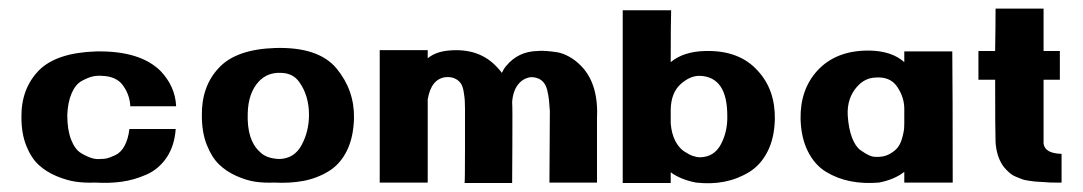

<svg xmlns="http://www.w3.org/2000/svg" viewBox="-20 -426 2527 448"><path d="M282 -125H390Q387 -85 368.5 -58Q350 -31 321.5 -18.5Q293 -6 264 -2Q235 2 202 0Q178 1 157 -2Q136 -5 112 -15Q88 -25 70.5 -41Q53 -57 41.5 -85.5Q30 -114 30 -152Q29 -219 71 -262Q112 -303 204 -306Q307 -308 355 -260Q389 -224 391 -178H284Q283 -204 267.5 -226Q252 -248 218 -249Q207 -250 196 -247.5Q185 -245 170.5 -237Q156 -229 147 -208Q138 -187 137 -157Q137 -123 146 -100Q155 -77 169.5 -68.5Q184 -60 194.5 -57Q205 -54 213 -55Q223 -55 229.5 -56.5Q236 -58 249 -64Q262 -70 270.5 -85.5Q279 -101 282 -125Z M558 -161Q556 -99 586 -72Q601 -56 632 -55Q667 -56 684 -88Q701 -120 701 -158Q701 -203 678 -235Q663 -256 634 -256Q604 -257 584 -236Q559 -209 558 -161ZM806 -151Q805 -106 789.5 -74.5Q774 -43 747 -26.5Q720 -10 688.5 -4Q657 2 619 0Q596 1 575.5 -2Q555 -5 531.5 -15.5Q508 -26 491 -42.5Q474 -59 462.5 -88Q451 -117 451 -156Q450 -225 491 -268Q531 -311 622 -314Q723 -317 765 -266.5Q807 -216 806 -151Z M1338 -270Q1377 -228 1373 -149Q1373 -148 1373 -74.5Q1373 -1 1373 0H1262Q1262 -3 1262.5 -81Q1263 -159 1263 -167Q1262 -181 1261 -192Q1260 -203 1256.5 -217Q1253 -231 1243.5 -238.5Q1234 -246 1219 -246Q1201 -244 1189 -229Q1177 -214 1175 -188Q1176 -176 1175.5 -90Q1175 -4 1175 1H1064Q1065 -2 1065 -80.5Q1065 -159 1065 -166Q1065 -168 1065 -172Q1065 -184 1064.5 -191.5Q1064 -199 1062 -211.5Q1060 -224 1055.5 -231Q1051 -238 1042 -242.5Q1033 -247 1020 -246Q986 -242 978 -194Q978 -41 978 0H866Q866 -121 866 -309H978Q978 -307 978 -300Q978 -293 978 -290Q996 -305 1026 -308Q1098 -315 1140 -269Q1146 -263 1151 -256Q1155 -265 1161 -272Q1189 -306 1234 -307Q1242 -308 1255 -307Q1268 -306 1280.5 -304Q1293 -302 1308.5 -293.5Q1324 -285 1338 -270Z M1614 -59Q1647 -60 1662.5 -90Q1678 -120 1677 -156Q1677 -246 1614 -249Q1591 -250 1568.5 -230Q1546 -210 1545 -171Q1545 -167 1545 -155.5Q1545 -144 1545 -138Q1547 -114 1555.5 -97.5Q1564 -81 1576 -73Q1588 -65 1597 -62Q1606 -59 1614 -59ZM1748 -261Q1789 -217 1788 -148Q1787 -104 1771 -72.5Q1755 -41 1728 -24.5Q1701 -8 1670 -2Q1639 4 1604 0Q1568 -7 1545 -24Q1545 -20 1545 -15.5Q1545 -11 1545 -6Q1545 -1 1545 1H1433Q1433 -51 1433 -209.5Q1433 -368 1433 -402H1546Q1545 -375 1545 -281Q1575 -306 1626 -307Q1705 -309 1748 -261Z M2023 -60Q2042 -59 2055.5 -66.5Q2069 -74 2075.5 -83Q2082 -92 2085.5 -105.5Q2089 -119 2089.5 -125Q2090 -131 2090 -138Q2090 -152 2090 -172Q2090 -199 2073.5 -223.5Q2057 -248 2022 -245Q1998 -244 1980 -224Q1956 -197 1958 -157Q1960 -126 1968 -105Q1976 -84 1988 -75.5Q2000 -67 2008 -63.5Q2016 -60 2023 -60ZM2090 -306H2202Q2203 -212 2203 0H2090Q2090 -7 2090 -25Q2067 -7 2031 0Q1996 3 1965 -3Q1934 -9 1907.5 -25Q1881 -41 1865 -73Q1849 -105 1848 -149Q1847 -217 1887 -261Q1931 -309 2009 -308Q2061 -307 2090 -281Q2090 -302 2090 -306Z M2415 -91Q2418 -68 2457 -67V0Q2455 0 2441.5 0Q2428 0 2425 -0.5Q2422 -1 2410 -1.5Q2398 -2 2394 -2.5Q2390 -3 2379.5 -4.5Q2369 -6 2364.5 -8Q2360 -10 2352 -13Q2344 -16 2339 -20Q2334 -24 2328.5 -29.5Q2323 -35 2319 -41Q2305 -63 2303 -94Q2302 -117 2302 -240H2263V-307H2302Q2303 -368 2303 -406H2415Q2415 -365 2415 -307H2453V-240H2415Q2415 -98 2415 -91Z"/></svg>

Font: RIT Keram
Style: Bold
Weight: 700
Designer: Sanesh MV
Version: Version 1.0